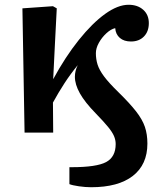

<svg xmlns="http://www.w3.org/2000/svg" viewBox="-20 -556 694 805"><path d="M362 229Q338 229 310.5 225Q283 221 271 216V145H280Q385 145 425 123.5Q465 102 465 48Q465 31 458 14.5Q451 -2 433 -24Q415 -46 382 -80Q336 -127 315 -164.5Q294 -202 294 -234Q294 -259 306 -283Q275 -245 250 -206.5Q225 -168 202 -126L203 0H83L74 -521L202 -530L218 -521Q214 -447 210.5 -375.5Q207 -304 203 -224Q254 -318 310.5 -388.5Q367 -459 420.5 -497.5Q474 -536 519 -536Q557 -536 580.5 -515Q604 -494 604 -459Q604 -424 583.5 -403Q563 -382 529 -382Q500 -382 482.5 -397Q465 -412 463 -438Q445 -434 426 -416.5Q407 -399 394.5 -376.5Q382 -354 382 -333Q382 -308 389 -285.5Q396 -263 416 -236Q436 -209 476 -170Q524 -123 550.5 -89Q577 -55 587.5 -24Q598 7 598 46Q598 134 537 181.5Q476 229 362 229Z"/></svg>

Font: Literata 7pt SemiBold
Style: Regular
Weight: 600
Designer: Latin by Veronika Burian and Jose Scaglione. Greek by Irene Vlachou. Cyrillic by Vera Evstafieva.
Foundry: TypeTogether
Version: Version 3.002